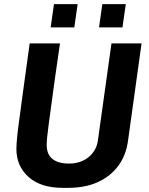

<svg xmlns="http://www.w3.org/2000/svg" viewBox="-20 -895 720 925"><path d="M282 10Q176 10 117.5 -42.5Q59 -95 59 -177Q59 -189 60 -204Q61 -219 63 -240Q65 -261 69 -290Q73 -319 78 -357Q83 -395 89.5 -443Q96 -491 104.5 -551.5Q113 -612 123 -686H269Q254 -584 243.5 -509Q233 -434 226 -380.5Q219 -327 214 -291Q209 -255 207 -232.5Q205 -210 205 -196Q205 -151 233 -129Q261 -107 312 -107Q370 -107 408 -139Q446 -171 452 -221L517 -686H662L597 -219Q588 -148 550.5 -97Q513 -46 452 -18Q391 10 308 10ZM224 -763 240 -875H354L338 -763ZM457 -763 473 -875H586L570 -763Z"/></svg>

Font: Chivo SemiBold
Style: Italic
Weight: 600
Italic angle: -8.05°
Designer: Hector Gatti
Foundry: Omnibus-Type
Version: Version 2.002